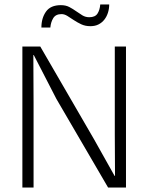

<svg xmlns="http://www.w3.org/2000/svg" viewBox="-20 -838 663 858"><path d="M80 -630H160L400 -216L492 -52H494L493 -236V-630H543V0H463L232 -396L131 -592H129L130 -376V0H80ZM165 -715Q165 -757 185.5 -786Q206 -815 252 -815Q274 -815 290 -806.5Q306 -798 320 -788Q334 -778 348 -769.5Q362 -761 379 -761Q405 -761 415.5 -777Q426 -793 428 -818H468Q468 -799 462.5 -781.5Q457 -764 446.5 -750.5Q436 -737 420.5 -729Q405 -721 384 -721Q361 -721 343 -729.5Q325 -738 310 -748Q295 -758 281.5 -766.5Q268 -775 255 -775Q229 -775 218 -757Q207 -739 205 -715Z"/></svg>

Font: Mukta Mahee ExtraLight
Style: Regular
Weight: 275
Designer: Shuchita Grover, Noopur Datye, Girish Dalvi, Yashodeep Gholap
Foundry: Ek Type
Version: Version 2.538;PS 1.000;hotconv 16.6.51;makeotf.lib2.5.65220;